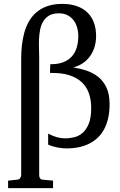

<svg xmlns="http://www.w3.org/2000/svg" viewBox="-20 -757 623 995"><path d="M547.9 -221.2Q548.3 -176.3 539.8 -141.4Q531.2 -106.4 515.9 -80.6Q500.5 -54.7 479.2 -36.9Q458 -19 433.3 -8.3Q408.7 2.4 381.6 7.3Q354.5 12.2 327.1 12.2Q303.7 12.2 276.9 7.1Q250 2 229.5 -7.8V-64.5Q253.9 -51.8 275.1 -45.9Q296.4 -40 317.4 -40Q341.8 -40 366 -46.1Q390.1 -52.2 409.4 -69.6Q428.7 -86.9 440.7 -117.4Q452.6 -147.9 452.6 -196.8Q452.6 -239.7 440.4 -274.2Q428.2 -308.6 402.1 -332.3Q376 -356 335.7 -368.2Q295.4 -380.4 239.3 -378.9Q239.3 -389.2 239.5 -400.4Q239.7 -411.6 240.7 -424.3Q278.3 -423.8 305.7 -433.8Q333 -443.8 350.8 -462.9Q368.7 -481.9 377.2 -509.3Q385.7 -536.6 385.7 -570.8Q385.7 -593.3 379.6 -614.5Q373.5 -635.7 361.1 -652.1Q348.6 -668.5 329.8 -678.2Q311 -688 285.2 -688Q253.9 -688 234.4 -676.3Q214.8 -664.6 203.6 -645.5Q192.4 -626.5 187.7 -602.3Q183.1 -578.1 182.1 -553Q181.2 -527.8 182.1 -504.2Q183.1 -480.5 183.1 -462.9V149.9Q183.1 161.1 188 167.5Q192.9 173.8 198.2 173.8L254.9 179.2V217.8H22V179.2L70.8 173.8Q80.1 173.3 85 165Q89.8 156.7 89.8 149.9V-453.1Q89.8 -487.3 93.5 -521.7Q97.2 -556.2 106 -587.9Q114.7 -619.6 130.4 -646.7Q146 -673.8 169.4 -693.8Q192.9 -713.9 225.8 -725.3Q258.8 -736.8 302.7 -736.8Q345.7 -736.8 378.7 -725.1Q411.6 -713.4 433.6 -691.7Q455.6 -669.9 466.8 -639.4Q478 -608.9 478 -570.8Q478 -536.6 468.5 -509Q459 -481.4 442.9 -460.9Q426.8 -440.4 405.3 -427Q383.8 -413.6 359.9 -407.7Q396.5 -401.9 430.2 -390.4Q463.9 -378.9 490 -357.7Q516.1 -336.4 531.7 -303.2Q547.4 -270 547.9 -221.2Z"/></svg>

Font: Charis SIL Phon
Style: Regular
Weight: 400
Foundry: SIL International
Version: Version 5.000